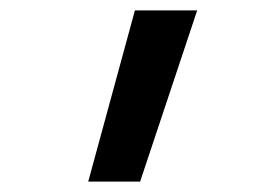

<svg xmlns="http://www.w3.org/2000/svg" viewBox="-20 -172 540 370"><path d="M150 178 240 -152H360L250 178Z"/></svg>

Font: Iosevka SS18 Semibold
Style: Regular
Weight: 600
Monospace: yes
Designer: Belleve Invis
Foundry: Belleve Invis
Version: Version 25.1.1; ttfautohint (v1.8.4)